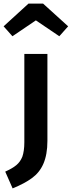

<svg xmlns="http://www.w3.org/2000/svg" viewBox="-59 -828 398 1065"><path d="M140 -715 270 -627 319 -682 180 -808H99L-39 -682L10 -627ZM204 -529H76V-39C76 -6 72 21 65 41C49 81 22 100 -30 124L11 217C55 199 91 180 118 160C173 120 204 57 204 -47Z"/></svg>

Font: Fira Sans Medium
Style: Regular
Weight: 500
Designer: Carrois Corporate & Edenspiekermann AG
Foundry: Carrois Corporate GbR & Edenspiekermann AG
Version: Version 4.203